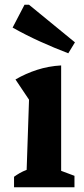

<svg xmlns="http://www.w3.org/2000/svg" viewBox="-20 -787 352 807"><path d="M39 0V-44Q50 -52 63 -59.5Q76 -67 92 -73L102 -368L45 -453Q88 -478 136 -493.5Q184 -509 237 -512V-69L293 -48V0ZM267 -563Q207 -586 148.5 -612.5Q90 -639 33 -671L83 -767H102L295 -609Z"/></svg>

Font: Piazzolla Thin ExtraBold
Style: Regular
Weight: 800
Version: Version 2.005